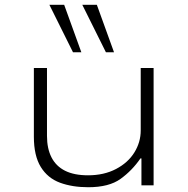

<svg xmlns="http://www.w3.org/2000/svg" viewBox="-20 -777 789 805"><path d="M350 8Q283 8 231.5 -11Q180 -30 151 -77Q122 -124 122 -204V-492H177V-207Q177 -154 196 -117Q215 -80 253 -61Q291 -42 349 -42Q416 -42 466.5 -68.5Q517 -95 543.5 -138Q570 -181 570 -230V-492H624V0H573V-113H569Q534 -62 485.5 -27Q437 8 350 8ZM424 -558 325 -757H386L458 -558ZM286 -558 187 -757H249L321 -558Z"/></svg>

Font: Nunito Sans 7pt Expanded ExtraLight
Style: Regular
Weight: 250
Width: 7
Designer: Vernon Adams
Foundry: Vernon Adams
Version: Version 3.101;gftools[0.9.27]